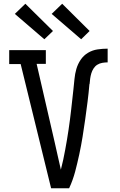

<svg xmlns="http://www.w3.org/2000/svg" viewBox="-20 -1002 640 1022"><path d="M348 0H252L90 -661H29V-735H224V-662H175L271 -245Q279 -208 287.5 -171.5Q296 -135 304 -99Q311 -125 316.5 -151.5Q322 -178 327 -204.5Q332 -231 336.5 -258Q341 -285 345 -312Q349 -339 352.5 -366Q356 -393 359 -420Q362 -447 365 -474Q368 -501 371 -528Q374 -555 376.5 -582Q379 -609 386.5 -635Q394 -661 409.5 -684Q425 -707 448.5 -721Q472 -735 499 -739Q526 -743 553 -743V-670Q539 -670 524.5 -667.5Q510 -665 498 -657.5Q486 -650 478 -637.5Q470 -625 466 -611.5Q462 -598 460 -583.5Q458 -569 457 -555L456 -554Q452 -507 446 -460Q440 -413 433.5 -366.5Q427 -320 419.5 -273.5Q412 -227 402 -180.5Q392 -134 380 -88.5Q368 -43 348 0ZM412 -793 255 -928 311 -982 457 -837ZM216 -793 59 -928 115 -982 262 -837Z"/></svg>

Font: Iosevka HT Extended
Style: Regular
Weight: 400
Width: 7
Monospace: yes
Designer: Belleve Invis
Foundry: Belleve Invis
Version: Version 32.3.0; ttfautohint (v1.8.4)